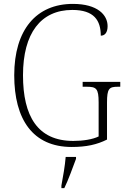

<svg xmlns="http://www.w3.org/2000/svg" viewBox="-20 -744 647 985"><path d="M348 10C423 10 477 -2 529 -28V-218C529 -290 540 -299 585 -299H597V-324H404V-299H425C474 -299 486 -290 486 -219V-44C456 -29 406 -21 356 -21C173 -21 98 -148 98 -358C98 -573 189 -693 351 -693C463 -693 497 -639 497 -561C518 -561 532 -577 532 -610C532 -667 481 -724 354 -724C166 -724 53 -591 53 -358C53 -132 148 10 348 10ZM295 208V221H310C330 181 354 113 370 71V61H317C313 109 304 159 295 208Z"/></svg>

Font: Noto Serif Hebrew SemiCondensed ExtraLight
Style: Regular
Weight: 200
Width: 4
Designer: Monotype Design Team
Foundry: Monotype Imaging Inc.
Version: Version 2.004